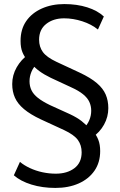

<svg xmlns="http://www.w3.org/2000/svg" viewBox="-20 -734 590 943"><path d="M252 189Q188 189 134.5 172.5Q81 156 48 127L78 61Q98 78 127 91.5Q156 105 188.5 112Q221 119 254 119Q310 119 345.5 92Q381 65 381 14Q381 -21 362.5 -46.5Q344 -72 295 -95L180 -148Q129 -172 98 -198Q67 -224 53.5 -254Q40 -284 40 -321Q40 -365 62 -403.5Q84 -442 120 -467L112 -442Q99 -456 90 -478Q81 -500 81 -533Q81 -590 108.5 -630Q136 -670 185 -692Q234 -714 296 -714Q358 -714 408.5 -698Q459 -682 490 -653L461 -589Q429 -615 384 -629.5Q339 -644 295 -644Q242 -644 207 -616.5Q172 -589 172 -539Q172 -504 190.5 -478.5Q209 -453 258 -430L372 -377Q425 -352 455.5 -326Q486 -300 499 -270Q512 -240 512 -203Q512 -160 491 -122Q470 -84 433 -59L441 -84Q454 -70 463 -47Q472 -24 472 8Q472 64 444 104.5Q416 145 366.5 167Q317 189 252 189ZM125 -335Q125 -311 134.5 -291Q144 -271 166 -253.5Q188 -236 225 -218L324 -173Q358 -157 380.5 -139.5Q403 -122 416 -105L391 -104Q409 -121 418.5 -143.5Q428 -166 428 -190Q428 -213 419 -233Q410 -253 388 -271Q366 -289 328 -306L229 -352Q196 -368 173 -385Q150 -402 137 -419L162 -421Q144 -404 134.5 -381.5Q125 -359 125 -335Z"/></svg>

Font: Nunito Sans 12pt ExtraLight 10pt Medium
Style: Regular
Weight: 500
Version: Version 3.101;gftools[0.9.27]